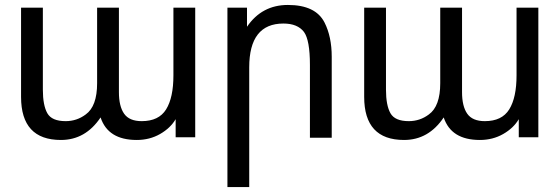

<svg xmlns="http://www.w3.org/2000/svg" viewBox="-20 -555 2258 775"><path d="M552 -66Q621 -66 650.5 -113.5Q680 -161 680 -251V-524H768V-1H689V-74Q668 -38 626 -14Q584 10 532 10Q416 10 386 -81Q325 10 226 10Q65 10 65 -164V-524H153V-193Q153 -130 171 -98Q189 -66 245 -66Q290 -66 326 -93Q372 -126 372 -219V-524H460V-183Q460 -126 481 -96Q502 -66 552 -66Z M1124 -460Q986 -460 986 -283V200H898V-524H977V-447Q1037 -535 1142 -535Q1254 -535 1290 -464Q1319 -407 1319 -326V1H1231V-293Q1231 -393 1207 -426Q1181 -460 1124 -460Z M1937 -66Q2006 -66 2035.5 -113.5Q2065 -161 2065 -251V-524H2153V-1H2074V-74Q2053 -38 2011 -14Q1969 10 1917 10Q1801 10 1771 -81Q1710 10 1611 10Q1450 10 1450 -164V-524H1538V-193Q1538 -130 1556 -98Q1574 -66 1630 -66Q1675 -66 1711 -93Q1757 -126 1757 -219V-524H1845V-183Q1845 -126 1866 -96Q1887 -66 1937 -66Z"/></svg>

Font: Autonym
Style: Regular
Weight: 500
Version: Version 1.0.20131126